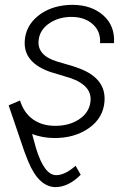

<svg xmlns="http://www.w3.org/2000/svg" viewBox="-20 -558 536 791"><path d="M352.5 -137.7Q361.8 -205.1 269 -236.8L188.5 -261.2Q75.7 -299.8 82 -390.1Q85.9 -450.7 135.7 -491.7Q185.5 -532.7 262.2 -537.6L280.8 -538.1Q358.4 -537.1 406.2 -494.1Q454.1 -451.2 449.7 -380.4H392.1Q395.5 -427.7 363 -457.5Q330.6 -487.3 277.8 -488.3Q224.1 -489.3 184.1 -462.6Q144 -436 139.2 -392.6Q131.8 -329.6 216.3 -304.2L279.8 -285.6L308.6 -275.4Q417 -233.9 410.6 -141.1Q405.8 -71.8 345.9 -30Q286.1 11.7 201.2 10.7Q153.8 9.8 112.3 -5.9L128.9 54.2Q162.6 163.6 211.4 163.6Q247.6 163.6 291.5 125L312.5 162.1Q261.7 212.9 208 212.9Q139.2 211.4 96.2 106.9L80.6 66.9L15.6 -124L62.5 -144Q78.1 -93.8 114.7 -67.1Q151.4 -40.5 204.1 -39.6Q262.7 -38.6 304.7 -65.7Q346.7 -92.8 352.5 -137.7Z"/></svg>

Font: Roboto Light
Style: Italic
Weight: 300
Italic angle: -12°
Designer: Google
Version: Version 2.134; 2016; ttfautohint (v1.6)